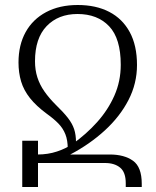

<svg xmlns="http://www.w3.org/2000/svg" viewBox="-20 -748 625 768"><path d="M69 0V-185H132V0ZM483 0V-15Q483 -59 460.5 -77.5Q438 -96 400 -96H100V-130H419Q477 -130 512 -105Q547 -80 547 -13V0ZM251 -153Q251 -187 241.5 -211Q232 -235 213.5 -254Q195 -273 167 -293Q125 -324 100 -355.5Q75 -387 64.5 -422Q54 -457 54 -498Q54 -568 82.5 -619.5Q111 -671 164.5 -699.5Q218 -728 291 -728Q364 -728 417 -700.5Q470 -673 499 -619.5Q528 -566 528 -488Q528 -414 494 -348Q460 -282 399.5 -226.5Q339 -171 261 -130H130Q172 -130 208 -142Q244 -154 270 -172Q325 -211 368.5 -259.5Q412 -308 437.5 -365.5Q463 -423 463 -489Q463 -594 416.5 -643Q370 -692 290 -692Q213 -692 166.5 -643.5Q120 -595 120 -503Q120 -468 129.5 -438.5Q139 -409 157.5 -382.5Q176 -356 202 -330Q234 -299 251.5 -276.5Q269 -254 276.5 -231.5Q284 -209 284 -178Z"/></svg>

Font: Noto Serif Armenian Light
Style: Regular
Weight: 300
Version: Version 2.007